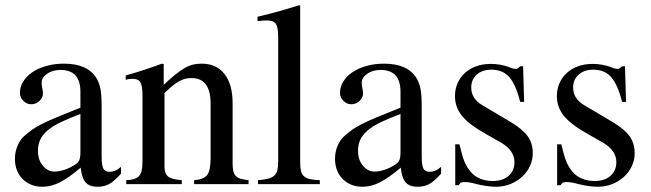

<svg xmlns="http://www.w3.org/2000/svg" viewBox="-20 -703 2484 733"><path d="M442 -40Q416 -11 397 -0.5Q378 10 352 10Q321 10 306.5 -7Q292 -24 288 -63Q242 -24 208.5 -7Q175 10 142 10Q96 10 66.5 -19.5Q37 -49 37 -97Q37 -122 46.5 -145.5Q56 -169 73 -184Q89 -198 103 -208Q117 -218 138.5 -229Q160 -240 194.5 -254.5Q229 -269 287 -292V-353Q287 -436 211 -436Q181 -436 160 -421.5Q139 -407 139 -387Q139 -376 142 -363Q143 -358 143.5 -354Q144 -350 144 -347Q144 -330 130.5 -317.5Q117 -305 99 -305Q82 -305 69 -318Q56 -331 56 -348Q56 -372 69 -392.5Q82 -413 104.5 -428Q127 -443 158 -451.5Q189 -460 224 -460Q314 -460 348 -405Q359 -387 363.5 -363Q368 -339 368 -300V-105Q368 -72 374.5 -59.5Q381 -47 398 -47Q409 -47 419 -51Q429 -55 442 -66ZM287 -268Q242 -251 211 -236Q180 -221 161 -204.5Q142 -188 133.5 -169.5Q125 -151 125 -129V-125Q125 -93 143.5 -70.5Q162 -48 188 -48Q204 -48 223.5 -54Q243 -60 261 -71Q277 -80 282 -90Q287 -100 287 -123Z M460 -415Q481 -421 498 -426Q515 -431 531 -436.5Q547 -442 563.5 -447.5Q580 -453 598 -460L605 -458V-379Q630 -403 649.5 -418.5Q669 -434 685.5 -443.5Q702 -453 717.5 -456.5Q733 -460 750 -460Q806 -460 837 -420.5Q868 -381 868 -310V-81Q868 -63 870.5 -51Q873 -39 880 -31.5Q887 -24 899 -20.5Q911 -17 929 -15V0H721V-15Q758 -18 771 -35Q784 -52 784 -99V-308Q784 -405 711 -405Q699 -405 688 -402.5Q677 -400 665 -393.5Q653 -387 639.5 -376Q626 -365 608 -348V-67Q608 -40 622 -29Q636 -18 674 -15V0H462V-15Q481 -16 493 -20Q505 -24 512 -32.5Q519 -41 521.5 -55Q524 -69 524 -90V-338Q524 -375 516 -388.5Q508 -402 487 -402Q468 -402 460 -398Z M963 -639Q989 -645 1009.5 -650.5Q1030 -656 1048.5 -661Q1067 -666 1084.5 -671.5Q1102 -677 1122 -683L1126 -681V-84Q1126 -63 1129 -50.5Q1132 -38 1140 -30.5Q1148 -23 1162.5 -19.5Q1177 -16 1201 -15V0H965V-15Q989 -17 1004 -21Q1019 -25 1027.5 -33Q1036 -41 1039 -54Q1042 -67 1042 -87V-564Q1042 -599 1033 -612Q1024 -625 1000 -625Q994 -625 985.5 -624.5Q977 -624 969 -623H963Z M1664 -40Q1638 -11 1619 -0.5Q1600 10 1574 10Q1543 10 1528.5 -7Q1514 -24 1510 -63Q1464 -24 1430.5 -7Q1397 10 1364 10Q1318 10 1288.5 -19.5Q1259 -49 1259 -97Q1259 -122 1268.5 -145.5Q1278 -169 1295 -184Q1311 -198 1325 -208Q1339 -218 1360.5 -229Q1382 -240 1416.5 -254.5Q1451 -269 1509 -292V-353Q1509 -436 1433 -436Q1403 -436 1382 -421.5Q1361 -407 1361 -387Q1361 -376 1364 -363Q1365 -358 1365.5 -354Q1366 -350 1366 -347Q1366 -330 1352.5 -317.5Q1339 -305 1321 -305Q1304 -305 1291 -318Q1278 -331 1278 -348Q1278 -372 1291 -392.5Q1304 -413 1326.5 -428Q1349 -443 1380 -451.5Q1411 -460 1446 -460Q1536 -460 1570 -405Q1581 -387 1585.5 -363Q1590 -339 1590 -300V-105Q1590 -72 1596.5 -59.5Q1603 -47 1620 -47Q1631 -47 1641 -51Q1651 -55 1664 -66ZM1509 -268Q1464 -251 1433 -236Q1402 -221 1383 -204.5Q1364 -188 1355.5 -169.5Q1347 -151 1347 -129V-125Q1347 -93 1365.5 -70.5Q1384 -48 1410 -48Q1426 -48 1445.5 -54Q1465 -60 1483 -71Q1499 -80 1504 -90Q1509 -100 1509 -123Z M1966 -314Q1949 -381 1924 -409Q1899 -437 1856 -437Q1821 -437 1800 -418Q1779 -399 1779 -369Q1779 -326 1822 -301L1930 -237Q1975 -210 1994.5 -183Q2014 -156 2014 -118Q2014 -92 2003 -68.5Q1992 -45 1972.5 -27.5Q1953 -10 1927.5 0Q1902 10 1873 10Q1859 10 1840 7.5Q1821 5 1800 0Q1783 -5 1772 -6.5Q1761 -8 1754 -8Q1745 -8 1740.5 -6Q1736 -4 1731 4H1718V-152H1734Q1744 -109 1752.5 -87.5Q1761 -66 1777 -47Q1791 -30 1813 -21Q1835 -12 1861 -12Q1899 -12 1921.5 -31.5Q1944 -51 1944 -84Q1944 -129 1892 -159L1834 -192Q1770 -228 1743.5 -261Q1717 -294 1717 -336Q1717 -363 1727 -385.5Q1737 -408 1755 -424.5Q1773 -441 1798 -450Q1823 -459 1853 -459Q1890 -459 1923 -447Q1931 -443 1938 -441.5Q1945 -440 1950 -440Q1953 -440 1955 -441.5Q1957 -443 1964 -448L1966 -450H1977L1981 -314Z M2355 -314Q2338 -381 2313 -409Q2288 -437 2245 -437Q2210 -437 2189 -418Q2168 -399 2168 -369Q2168 -326 2211 -301L2319 -237Q2364 -210 2383.5 -183Q2403 -156 2403 -118Q2403 -92 2392 -68.5Q2381 -45 2361.5 -27.5Q2342 -10 2316.5 0Q2291 10 2262 10Q2248 10 2229 7.5Q2210 5 2189 0Q2172 -5 2161 -6.5Q2150 -8 2143 -8Q2134 -8 2129.5 -6Q2125 -4 2120 4H2107V-152H2123Q2133 -109 2141.5 -87.5Q2150 -66 2166 -47Q2180 -30 2202 -21Q2224 -12 2250 -12Q2288 -12 2310.5 -31.5Q2333 -51 2333 -84Q2333 -129 2281 -159L2223 -192Q2159 -228 2132.5 -261Q2106 -294 2106 -336Q2106 -363 2116 -385.5Q2126 -408 2144 -424.5Q2162 -441 2187 -450Q2212 -459 2242 -459Q2279 -459 2312 -447Q2320 -443 2327 -441.5Q2334 -440 2339 -440Q2342 -440 2344 -441.5Q2346 -443 2353 -448L2355 -450H2366L2370 -314Z"/></svg>

Font: Klingon pIqaD HaSta
Style: Regular
Weight: 400
Width: 0
Designer: Mike Neff (qa'vaj)
Foundry: Mike Neff and Michael Everson
Version: Version 2.003